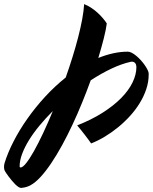

<svg xmlns="http://www.w3.org/2000/svg" viewBox="-99 -816 748 940"><path d="M628.9 -450.2Q628.9 -415 617.2 -379.9Q605.5 -344.7 585.2 -311.5Q564.9 -278.3 537.6 -248.3Q510.3 -218.3 478.8 -192.6Q447.3 -167 413.6 -146.7Q379.9 -126.5 347.2 -113.8Q341.8 -121.6 333.7 -132.6Q325.7 -143.6 316.4 -155.5Q307.1 -167.5 297.4 -179.7Q287.6 -191.9 278.8 -202.1Q348.6 -229.5 402.6 -263.7Q456.5 -297.9 493.7 -335.4Q530.8 -373 549.8 -412.1Q568.8 -451.2 568.8 -487.8Q568.8 -492.7 567.4 -498Q565.9 -503.4 562.5 -507.3Q559.1 -511.2 553.5 -513.2Q547.9 -515.1 540 -513.2Q496.1 -503.4 446.5 -480Q397 -456.5 345.2 -422.9Q325.7 -369.1 303.2 -314Q280.8 -258.8 256.1 -206.1Q231.4 -153.3 205.1 -105.2Q178.7 -57.1 152.3 -17.8Q126 21.5 99.9 50Q73.7 78.6 48.8 91.8Q41.5 95.7 31 99.1Q20.5 102.5 4.9 104Q-1 104.5 -9 99.1Q-17.1 93.8 -25.4 85.4Q-33.7 77.1 -42 66.9Q-50.3 56.6 -57.4 47.4Q-64.5 38.1 -69.1 30.8Q-73.7 23.4 -75.2 21Q-79.1 13.7 -79.3 3.7Q-79.6 -6.3 -77.1 -16.1Q-61.5 -67.4 -32.7 -123.5Q-3.9 -179.7 35.2 -235.1Q74.2 -290.5 121.8 -342.3Q169.4 -394 222.7 -436.5Q240.7 -487.3 256.3 -537.6Q272 -587.9 283.9 -634.5Q295.9 -681.2 303.5 -722.2Q311 -763.2 313 -795.9Q332.5 -788.1 350.1 -776.1Q367.7 -764.2 381.8 -750.7Q396 -737.3 406.7 -724.4Q417.5 -711.4 423.8 -701.2Q419.9 -670.4 408.9 -627.2Q397.9 -584 382.3 -532.2Q418.5 -546.9 454.6 -554.9Q490.7 -563 526.9 -563Q536.1 -563 547.1 -557.1Q558.1 -551.3 569.3 -541.7Q580.6 -532.2 591.1 -520.5Q601.6 -508.8 609.9 -496.8Q618.2 -484.9 623.3 -474.4Q628.4 -463.9 628.9 -457ZM2 3.9Q12.2 3.9 29.3 -17.6Q46.4 -39.1 67.4 -76.4Q88.4 -113.8 112.1 -164.1Q135.7 -214.4 159.7 -272.5Q124.5 -237.3 94.5 -201.2Q64.5 -165 43 -130.1Q21.5 -95.2 9.3 -62.5Q-2.9 -29.8 -2.9 -2Q-2.9 3.9 2 3.9Z"/></svg>

Font: Yesteryear
Style: Regular
Weight: 400
Designer: Astigmatic (AOETI)
Foundry: Astigmatic (AOETI)
Version: Version 1.000